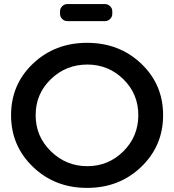

<svg xmlns="http://www.w3.org/2000/svg" viewBox="-20 -912 850 937"><path d="M528 -844Q528 -830 517.5 -819.5Q507 -809 493 -809H308Q294 -809 283.5 -819.5Q273 -830 273 -844V-857Q273 -871 283.5 -881.5Q294 -892 308 -892H493Q507 -892 517.5 -881.5Q528 -871 528 -857ZM141 -601.5Q248 -703 405 -703Q562 -703 669 -601.5Q776 -500 776 -350Q776 -200 669 -97.5Q562 5 405 5Q248 5 141 -97.5Q34 -200 34 -350Q34 -500 141 -601.5ZM406 -597Q302 -597 228 -525.5Q154 -454 154 -350Q154 -246 228.5 -173.5Q303 -101 406 -101Q509 -101 582 -173.5Q655 -246 655 -350Q655 -454 582 -525.5Q509 -597 406 -597Z"/></svg>

Font: Trueno
Style: Round
Weight: 400
Designer: Julieta Ulanovsky, Jasper
Foundry: Julieta Ulanovsky, Cannot Into Space Fonts
Version: Version 3.001